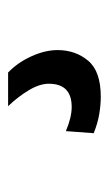

<svg xmlns="http://www.w3.org/2000/svg" viewBox="80 -122 263 462"><g transform="rotate(-90 211.0 108.5)"><path d="M126 136Q159 150 184 150Q240 150 240 95Q240 73 224.5 47Q209 21 186 -3H267Q291 20 306 53Q321 86 321 116Q321 159 295.5 189.5Q270 220 209 220Q190 220 168 216.5Q146 213 121 203Z"/></g></svg>

Font: Georama Medium
Style: Regular
Weight: 500
Designer: Jean-Baptiste Levee
Foundry: Production Type
Version: Version 1.000